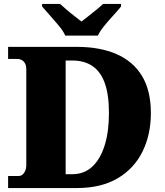

<svg xmlns="http://www.w3.org/2000/svg" viewBox="-20 -951 836 971"><path d="M21 0V-61H74Q86 -61 94.5 -68.5Q103 -76 108 -88Q113 -100 113 -115V-599Q113 -618 107 -629.5Q101 -641 90.5 -647Q80 -653 66 -653H21V-714H369Q485 -714 569 -677.5Q653 -641 698 -567Q743 -493 743 -379Q743 -270 700.5 -184Q658 -98 574.5 -49Q491 0 369 0ZM345 -70Q406 -70 447 -108.5Q488 -147 509.5 -216.5Q531 -286 531 -379Q531 -472 510 -530.5Q489 -589 447.5 -617Q406 -645 346 -645H312V-70ZM310 -771Q300 -794 278 -820.5Q256 -847 232.5 -873Q209 -899 193 -918V-931H284Q295 -921 314.5 -904Q334 -887 355.5 -870.5Q377 -854 392 -842Q407 -854 428.5 -870.5Q450 -887 470.5 -904Q491 -921 501 -931H592V-918Q577 -899 553 -873Q529 -847 507.5 -820.5Q486 -794 475 -771Z"/></svg>

Font: Noto Serif Hebrew Black
Style: Regular
Weight: 900
Version: Version 2.003